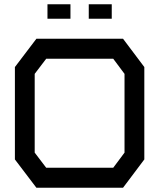

<svg xmlns="http://www.w3.org/2000/svg" viewBox="-20 -882 748 902"><path d="M558 0H151L50 -133V-567L151 -700H558L658 -567V-133ZM565 -535 512 -606H197L143 -535V-165L197 -94H512L565 -165ZM203 -862H311V-794H203ZM397 -794V-862H505V-794Z"/></svg>

Font: Turret Road
Style: Bold
Weight: 700
Designer: Noponies
Foundry: Noponies
Version: Version 1.001; ttfautohint (v1.8)